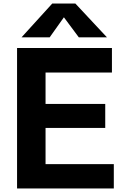

<svg xmlns="http://www.w3.org/2000/svg" viewBox="-20 -1073 693 1093"><path d="M102.5 -860.4 277.3 -1052.7H409.2L588.9 -860.4H428.7L343.8 -974.6L262.7 -860.4ZM77.1 0V-799.8H617.2V-660.2H239.3V-481.4H579.1V-344.7H239.3V-138.7H627.9V0Z"/></svg>

Font: Gothic A1 Black
Style: Regular
Weight: 900
Version: Version 2.50